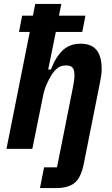

<svg xmlns="http://www.w3.org/2000/svg" viewBox="-20 -760 573 980"><path d="M184 200 205 94H271L352 -313Q355 -328 357.5 -345Q360 -362 360 -377Q360 -403 350.5 -414.5Q341 -426 317 -426Q292 -426 275.5 -414Q259 -402 244 -379Q230 -357 218 -329.5Q206 -302 200 -272L145 0H13L132 -597H77L93 -680H148L160 -740H293L281 -680H416L400 -597H265L226 -405H240Q263 -467 299 -502Q335 -537 391 -537Q447 -537 473 -504.5Q499 -472 499 -407Q499 -390 496 -371Q493 -352 488 -327L408 74Q394 146 361.5 173Q329 200 265 200Z"/></svg>

Font: IBM Plex Sans Condensed
Style: Bold Italic
Weight: 700
Width: 3
Italic angle: -11.31°
Designer: Mike Abbink, Paul van der Laan, Pieter van Rosmalen
Foundry: Bold Monday
Version: Version 3.201